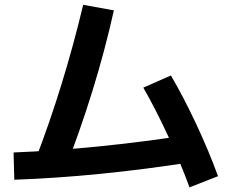

<svg xmlns="http://www.w3.org/2000/svg" viewBox="-20 -758 978 814"><path d="M332.6 -737.6 462.8 -714Q425 -544.4 372 -372.8Q318.9 -201.2 253.8 -34.8L129.7 -79.4Q190.3 -236.8 241.6 -403.5Q292.9 -570.3 332.6 -737.6ZM782 -186.3 799.3 -71.7Q393.8 -8.3 40.6 4L37.6 -111.6Q386.6 -125.4 782 -186.3ZM587.6 -386.4 704.5 -438.1Q758.3 -346.5 812.7 -230.3Q867 -114.2 904.3 -11L783.4 36.3Q745.7 -67.2 692.3 -182.2Q639 -297.2 587.6 -386.4Z"/></svg>

Font: WEMIX Pretendard Variable
Style: Regular
Weight: 400
Designer: Base glyphs from Inter by Rasmus Andersson; Hangeul glyphs from Noto Sans CJK(Source Han Sans) by Jang Soo-young and Kan
Foundry: Kil Hyung-jin
Version: Version 1.000;Glyphs 3.2 (3208)